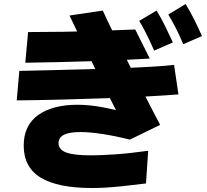

<svg xmlns="http://www.w3.org/2000/svg" viewBox="-20 -876 1040 964"><path d="M732 -582Q669 -578 592.5 -574.5Q516 -571 433 -568.5Q350 -566 266.5 -564Q183 -562 107 -561L121 -715Q203 -715 298.5 -716.5Q394 -718 488 -721.5Q582 -725 659 -728ZM64 -372 77 -520Q159 -522 247.5 -524Q336 -526 424 -528.5Q512 -531 593 -534Q674 -537 741 -541Q808 -545 854 -550L876 -402Q814 -397 721 -392Q628 -387 517 -383Q406 -379 289.5 -376Q173 -373 64 -372ZM443 68Q270 68 184.5 16Q99 -36 99 -145Q99 -246 171 -298Q243 -350 370 -350Q428 -350 495.5 -337.5Q563 -325 641 -301L600 -249Q558 -331 525 -396.5Q492 -462 462 -522.5Q432 -583 400.5 -649Q369 -715 329 -798L496 -823Q515 -781 544 -722Q573 -663 606.5 -596Q640 -529 673.5 -463Q707 -397 736 -341Q765 -285 784 -249L632 -175Q556 -194 492.5 -203.5Q429 -213 384 -213Q356 -213 335 -209.5Q314 -206 300.5 -199Q287 -192 280.5 -181.5Q274 -171 274 -157Q274 -125 312 -110.5Q350 -96 438 -96Q485 -96 558 -101Q631 -106 724 -119L713 45Q642 54 593 59Q544 64 509 66Q474 68 443 68ZM900 -654Q879 -704 861 -738.5Q843 -773 825 -803L912 -856Q936 -816 956.5 -775Q977 -734 994 -695ZM754 -622Q732 -672 714.5 -706.5Q697 -741 679 -771L766 -823Q790 -784 810 -743Q830 -702 848 -663Z"/></svg>

Font: Murecho Thin Black
Style: Regular
Weight: 900
Version: Version 1.010